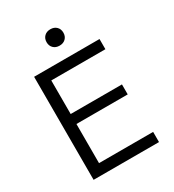

<svg xmlns="http://www.w3.org/2000/svg" viewBox="-218 -1055 1067 1178"><g transform="rotate(-30 315.0 -466.5)"><path d="M93.3 0V-730H556.7V-657.9H173.4V-420H536.7V-349.3H173.4V-72.1H556.7V0ZM325 -817Q298.3 -817 282 -833Q265.6 -849 265.6 -875Q265.6 -901 282 -917Q298.3 -933 325 -933Q351.7 -933 368 -917Q384.4 -901 384.4 -875Q384.4 -849 368 -833Q351.7 -817 325 -817Z"/></g></svg>

Font: M PLUS 2 Thin
Style: Regular
Weight: 100
Designer: Coji Morishita
Foundry: UNDERFOREST DESIGN
Version: Version 1.001